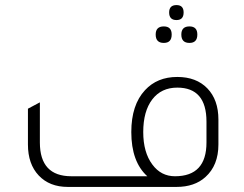

<svg xmlns="http://www.w3.org/2000/svg" viewBox="-20 -736 960 756"><path d="M675 -657Q646 -657 646 -687Q646 -716 675 -716Q703 -716 703 -687Q703 -657 675 -657ZM625 -567Q593 -567 593 -600Q593 -632 625 -632Q656 -632 656 -600Q656 -567 625 -567ZM726 -567Q694 -567 694 -600Q694 -632 726 -632Q757 -632 757 -600Q757 -567 726 -567ZM247 0Q175 0 132.5 -45Q90 -90 90 -167V-308L137 -333V-175Q137 -42 261 -42H560Q497 -99 497 -216Q497 -323 551 -381Q599 -433 678 -433Q753 -433 796.5 -388Q840 -343 840 -265V-167Q840 -85 789 -39Q746 0 675 0ZM793 -257Q793 -391 678 -391Q615 -391 579.5 -344.5Q544 -298 544 -216Q544 -136 580 -88Q614 -42 669 -42Q793 -42 793 -175Z"/></svg>

Font: Tajawal Light
Style: Regular
Weight: 300
Designer: Boutros Fonts
Foundry: Created by Boutros International 2017
Version: Version 1.700